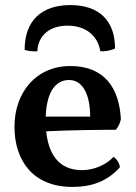

<svg xmlns="http://www.w3.org/2000/svg" viewBox="-20 -727 534 756"><path d="M127 -525C130 -588 176 -626 246 -626C316 -626 365 -588 375 -525C394 -524 416 -528 433 -536C433 -646 370 -707 257 -707C142 -707 77 -644 77 -531C89 -526 107 -524 127 -525ZM427 -109C395 -76 348 -57 303 -57C207 -57 170 -127 162 -210C262 -215 384 -216 436 -216C445 -226 452 -240 456 -257C450 -376 395 -467 257 -467C122 -467 37 -363 37 -228C37 -96 109 9 265 9C343 9 403 -14 452 -68C451 -84 439 -103 427 -109ZM252 -412C305 -412 335 -356 335 -268H160C164 -375 205 -412 252 -412Z"/></svg>

Font: Vollkorn Semibold
Style: Regular
Weight: 600
Designer: Friedrich Althausen
Foundry: Friedrich Althausen
Version: Version 4.015;PS 004.015;hotconv 1.0.88;makeotf.lib2.5.64775